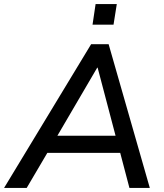

<svg xmlns="http://www.w3.org/2000/svg" viewBox="-48 -922 804 942"><path d="M-28 0 399 -705H485L687 0H587L536 -194L571 -172H151L196 -192L83 0ZM429 -590 223 -238 200 -256H549L524 -237L431 -590ZM406 -801 421 -902H525L509 -801Z"/></svg>

Font: Nunito Sans 12pt SemiBold
Style: Italic
Weight: 600
Italic angle: -9°
Designer: Vernon Adams
Foundry: Vernon Adams
Version: Version 3.101;gftools[0.9.27]